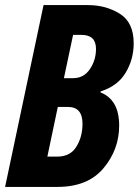

<svg xmlns="http://www.w3.org/2000/svg" viewBox="-24 -734 545 754"><path d="M202 0Q321 0 382.5 -73.5Q444 -147 444 -241Q444 -342 371 -371V-375Q438 -396 469.5 -448.5Q501 -501 501 -564Q501 -646 446.5 -680Q392 -714 322 -714H147L-4 0ZM263 -597H296Q353 -597 353 -542Q353 -498 329 -462.5Q305 -427 263 -427H227ZM203 -314H243Q300 -314 300 -248Q300 -197 276 -158Q252 -119 201 -119H162Z"/></svg>

Font: Noto Sans UI Condensed ExtraBold
Style: Italic
Weight: 800
Width: 3
Designer: Monotype Design Team
Foundry: Monotype Imaging Inc.
Version: 1.001